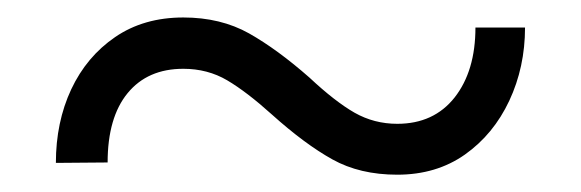

<svg xmlns="http://www.w3.org/2000/svg" viewBox="-20 -407 675 223"><path d="M589.8 -375Q589.8 -329.1 571.5 -290Q553.2 -251 520 -227.5Q486.8 -204.1 441.4 -204.1Q397.9 -204.1 366 -221.9Q334 -239.7 295.9 -273.9Q266.6 -300.3 243.9 -313.7Q221.2 -327.1 192.9 -327.1Q151.4 -327.1 128.2 -298.8Q105 -270.5 105 -218.3L44.9 -217.8Q44.9 -265.1 62.7 -303.2Q80.6 -341.3 113.8 -364Q147 -386.7 192.9 -386.7Q236.3 -386.7 269.3 -368.2Q302.2 -349.6 339.4 -316.9Q369.1 -289.1 391.8 -276.1Q414.6 -263.2 441.4 -263.2Q483.9 -263.2 508.1 -293.9Q532.2 -324.7 532.2 -375Z"/></svg>

Font: Heebo Light
Style: Regular
Weight: 300
Designer: Oded Ezer
Foundry: Ezer Type House
Version: Version 3.100